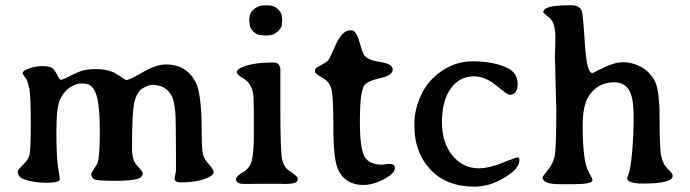

<svg xmlns="http://www.w3.org/2000/svg" viewBox="-20 -696 2605 725"><path d="M554.7 -375.5Q540.5 -375.5 519.5 -363Q498.5 -350.6 488.5 -314.9Q478.5 -279.3 478.5 -132.8Q478.5 -99.1 490.7 -79.1L501 -66.9Q519 -47.4 519 -43Q519 -27.3 502 -21.5Q477.1 -13.2 413.1 -13.2Q349.1 -13.2 336.9 -18.6Q324.7 -23.9 324.7 -41L331.5 -53.2Q346.7 -75.7 348.1 -79.6Q356.9 -103 356.9 -195.8Q356.9 -288.6 346.9 -327.1Q336.9 -365.7 316.9 -376Q307.6 -380.9 287.6 -380.9Q267.6 -380.9 245.6 -366.9Q223.6 -353 208.3 -324Q192.9 -294.9 192.9 -200.4Q192.9 -106 199.5 -63.2Q206.1 -20.5 206.1 -19Q206.1 -5.9 155.5 -5.9Q105 -5.9 69.3 -19.5Q46.9 -28.3 46.9 -49.8Q46.9 -53.7 65.2 -71.8Q83.5 -89.8 89.8 -105.7Q96.2 -121.6 96.2 -227.8Q96.2 -334 90.6 -361.6Q85 -389.2 77.6 -399.9L65.4 -417.5Q65.4 -427.2 76.7 -432.1Q107.9 -446.3 136.7 -446.3Q165.5 -446.3 175.5 -440.2Q185.5 -434.1 195.3 -414.3Q205.1 -394.5 209.5 -394.5Q216.3 -394.5 238.5 -406.2Q260.7 -418 282.7 -426.5Q304.7 -435.1 344.7 -435.1Q384.8 -435.1 413.1 -420.4L429.2 -410.6Q454.6 -393.6 456.5 -393.6Q468.3 -393.6 518.8 -423.1Q569.3 -452.6 606.4 -452.6Q684.1 -452.6 718.8 -385.7Q741.7 -341.3 741.7 -196.8Q741.7 -128.4 746.8 -111.1Q752 -93.8 769.3 -75Q786.6 -56.2 786.6 -46.1Q786.6 -36.1 768.1 -26.9Q729 -7.3 664.1 -7.3Q639.2 -7.3 639.2 -21.5Q644 -46.9 644.5 -50.8V-120.6L643.6 -224.1Q643.6 -301.8 629.4 -331.5Q608.4 -375.5 554.7 -375.5Z M938.5 -270.5 937.5 -319.3Q937.5 -377.9 897.9 -400.4Q874.5 -413.6 874.5 -424.3Q874.5 -431.6 887.2 -438.5Q928.2 -460 1007.3 -460H1013.7Q1035.6 -460 1038.6 -435.5V-287.1Q1038.6 -123.5 1045.4 -93.8Q1052.2 -64 1072.3 -50.8Q1104 -30.3 1104 -22.5V-17.6Q1104 -1.5 1057.6 -1.5H1049.8L1042.5 -2H961.4L931.6 -1.5H902.3Q871.1 -1.5 871.1 -19Q871.1 -30.3 897 -45.2Q922.9 -60.1 930.7 -89.1Q938.5 -118.2 938.5 -186.5ZM1045.4 -625V-613.3Q1043.9 -607.4 1043.9 -599.9Q1043.9 -592.3 1028.8 -577.1Q1013.7 -562 989.3 -562H977.1L975.1 -562.5H971.2Q967.3 -563.5 965.3 -563.5Q950.2 -563.5 936.5 -577.1Q922.9 -590.8 922.9 -604.5L921.4 -614.3V-624Q921.4 -647 938.7 -661.4Q956.1 -675.8 978.5 -675.8H993.2Q1015.6 -675.8 1030.5 -660.9Q1045.4 -646 1045.4 -625Z M1450.7 -77.1Q1471.2 -77.1 1471.2 -62Q1471.2 -41.5 1430.2 -19.5Q1389.2 2.4 1352.1 2.4Q1283.2 2.4 1256.3 -56.6Q1238.8 -95.2 1238.8 -217.3Q1238.8 -339.4 1230.2 -363.8Q1221.7 -388.2 1203.6 -398.4Q1168.9 -418.5 1168.9 -425.8Q1168.9 -436.5 1178.2 -442.4Q1187.5 -448.2 1200 -454.6Q1212.4 -460.9 1218.3 -467.3Q1224.1 -473.6 1236.1 -501.2Q1248 -528.8 1251.5 -535.2Q1274.9 -581.1 1301.3 -581.1H1308.1Q1325.2 -581.1 1337.6 -536.9Q1350.1 -492.7 1356.9 -485.4Q1373 -467.8 1418 -461.4Q1462.9 -455.1 1462.9 -433.1Q1462.9 -411.1 1413.6 -400.4Q1364.3 -389.6 1354 -371.1Q1338.9 -343.8 1338.9 -239.5Q1338.9 -135.3 1356.4 -104.7Q1374 -74.2 1423.3 -74.2Q1445.3 -77.1 1450.7 -77.1Z M1940.9 -88.9Q1940.9 -59.6 1885 -25.4Q1829.1 8.8 1772 8.8Q1666 8.8 1605.5 -55.7Q1544.9 -120.1 1544.9 -219.2V-231.4Q1544.9 -276.4 1564 -323.2Q1583 -370.1 1613.8 -399.9Q1680.2 -464.4 1764.2 -464.4Q1848.1 -464.4 1899.9 -437Q1934.6 -418.5 1934.6 -378.2Q1934.6 -337.9 1903.8 -337.9Q1896.5 -337.9 1854.2 -372.8Q1812 -407.7 1770 -407.7Q1714.4 -407.7 1681.6 -361.1Q1648.9 -314.5 1648.9 -235.1Q1648.9 -155.8 1689 -108.2Q1729 -60.5 1788.1 -60.5Q1826.7 -60.5 1877.2 -81.1Q1927.7 -101.6 1934.3 -101.6Q1940.9 -101.6 1940.9 -94.7Z M2077.1 -554.7Q2077.1 -615.2 2050.8 -632.3Q2031.2 -645.5 2031.2 -652.3L2036.1 -660.6Q2052.7 -676.3 2136.7 -676.3Q2168 -676.3 2176.8 -654.3Q2181.6 -641.6 2188.5 -531Q2195.3 -420.4 2216.3 -420.4Q2219.2 -419.9 2240.7 -431.6Q2296.9 -460.9 2330.1 -460.9L2331.1 -461.4Q2363.8 -461.4 2396 -445.8Q2428.2 -430.2 2449.5 -396.2Q2470.7 -362.3 2470.7 -248Q2470.7 -133.8 2476.6 -107.9Q2482.4 -82 2492.7 -68.4L2501 -58.6L2510.3 -49.8Q2520 -39.1 2520 -32.2Q2520 -2.9 2408.2 -2.9Q2348.1 -2.9 2348.1 -23.9Q2348.1 -25.4 2354.7 -42.7Q2361.3 -60.1 2366.9 -121.8Q2372.6 -183.6 2372.6 -257.1Q2372.6 -330.6 2353.8 -357.9Q2335 -385.3 2300.3 -385.3Q2238.3 -385.3 2204.6 -335.4Q2180.2 -299.8 2180.2 -222.7Q2180.2 -87.4 2202.1 -47.9Q2217.3 -21.5 2217.3 -15.6Q2217.3 -0.5 2145.5 -0.5H2093.3Q2028.8 -0.5 2028.8 -26.4Q2028.8 -29.8 2048.3 -53.2Q2067.9 -76.7 2074.2 -105.5Q2080.6 -134.3 2080.6 -279.8L2075.2 -487.3L2076.2 -503.4Q2077.1 -524.4 2077.1 -554.7Z"/></svg>

Font: Averia Serif
Style: Regular
Weight: 500
Version: Version 1.0